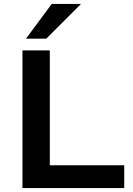

<svg xmlns="http://www.w3.org/2000/svg" viewBox="-20 -963 683 983"><path d="M95 0V-705H235V-117H616V0ZM113 -765 245 -943H395L217 -765Z"/></svg>

Font: Nunito Sans 10pt SemiExpanded
Style: Bold
Weight: 700
Width: 6
Designer: Vernon Adams
Foundry: Vernon Adams
Version: Version 3.101;gftools[0.9.27]